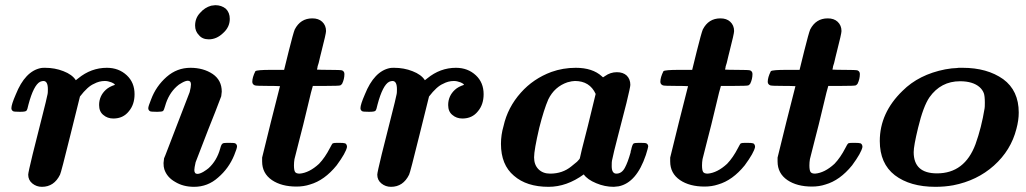

<svg xmlns="http://www.w3.org/2000/svg" viewBox="-20 -714 3966 742"><path d="M89 -39Q89 -47 106 -117Q125 -193 142 -260Q160 -330 164 -351Q165 -355 165 -369Q165 -401 148 -401Q142 -401 135 -398Q110 -385 90 -310Q86 -290 82 -286Q78 -282 60 -282H55Q35 -282 31 -284Q24 -288 24 -296Q24 -310 41 -349Q77 -439 138 -451Q141 -452 154 -452Q192 -452 225 -439Q259 -426 273 -404L282 -411Q332 -452 393 -452Q439 -452 470 -423Q500 -395 500 -350Q500 -310 478 -284Q456 -256 418 -256Q395 -256 379 -270Q363 -283 363 -308Q363 -343 389 -367Q402 -379 424 -386Q424 -390 410 -396Q397 -401 385 -401Q363 -401 343 -390Q319 -380 289 -341L252 -192Q216 -46 212 -39Q189 8 142 8Q121 8 105 -5Q89 -18 89 -39Z M749 -578Q734 -593 734 -615Q734 -644 753 -664Q771 -685 796 -692Q810 -694 812 -694Q836 -694 853 -680Q868 -665 868 -641Q868 -609 842 -586Q817 -562 787 -562Q762 -562 749 -578ZM802 -428Q837 -404 837 -360Q837 -356 835 -342L830 -329Q825 -316 812 -282Q799 -248 785 -214L736 -87Q731 -65 731 -57Q731 -42 743 -42Q752 -42 766 -50Q779 -58 786 -64Q818 -93 831 -140Q835 -156 840 -159Q843 -162 859 -162H865Q885 -162 889 -160Q896 -156 896 -148Q896 -141 885 -114Q864 -63 823 -28Q783 8 730 8Q688 8 657 -11Q625 -29 615 -60Q612 -69 612 -84Q612 -88 614 -102L619 -114Q624 -127 637.5 -162Q651 -197 664 -231L713 -358Q718 -378 718 -388Q718 -402 706 -402Q697 -402 683 -394Q670 -387 663 -380Q631 -351 618 -304Q614 -289 610 -285Q605 -282 590 -282H584Q564 -282 560 -284Q553 -288 553 -296Q553 -303 564 -330Q583 -381 624 -417Q664 -452 716 -452Q766 -452 802 -428Z M1031 -18Q993 -44 993 -90V-105L1027 -243L1062 -381Q1047 -382 1016 -382Q971 -382 965 -384Q955 -388 955 -398Q955 -415 967 -439Q974 -444 1027 -444H1078L1096 -517Q1113 -585 1119 -600Q1141 -643 1187 -643Q1211 -643 1225 -630Q1240 -616 1240 -594Q1240 -584 1222 -514Q1220 -508 1217.5 -496Q1215 -484 1214 -481Q1213 -476 1211.5 -470.5Q1210 -465 1208.5 -461Q1207 -457 1207 -454L1205 -445Q1220 -444 1251 -444Q1296 -444 1302 -442Q1311 -438 1311 -428Q1311 -408 1302 -390Q1300 -388 1298 -386L1295 -384Q1289 -382 1240 -382H1189Q1184 -367 1170 -307Q1164 -280 1152 -232.5Q1140 -185 1136 -170Q1119 -102 1118 -99Q1116 -87 1116 -75Q1116 -57 1120 -50Q1124 -43 1138 -43Q1175 -46 1213 -81Q1236 -105 1255 -142Q1263 -158 1266 -160Q1270 -162 1284 -162H1290Q1308 -162 1314 -160Q1321 -156 1321 -146Q1317 -124 1281 -75Q1234 -17 1178 -1Q1154 7 1126 7Q1068 7 1031 -18Z M1438 -39Q1438 -47 1455 -117Q1474 -193 1491 -260Q1509 -330 1513 -351Q1514 -355 1514 -369Q1514 -401 1497 -401Q1491 -401 1484 -398Q1459 -385 1439 -310Q1435 -290 1431 -286Q1427 -282 1409 -282H1404Q1384 -282 1380 -284Q1373 -288 1373 -296Q1373 -310 1390 -349Q1426 -439 1487 -451Q1490 -452 1503 -452Q1541 -452 1574 -439Q1608 -426 1622 -404L1631 -411Q1681 -452 1742 -452Q1788 -452 1819 -423Q1849 -395 1849 -350Q1849 -310 1827 -284Q1805 -256 1767 -256Q1744 -256 1728 -270Q1712 -283 1712 -308Q1712 -343 1738 -367Q1751 -379 1773 -386Q1773 -390 1759 -396Q1746 -401 1734 -401Q1712 -401 1692 -390Q1668 -380 1638 -341L1601 -192Q1565 -46 1561 -39Q1538 8 1491 8Q1470 8 1454 -5Q1438 -18 1438 -39Z M1966 -35Q1916 -77 1916 -158Q1916 -193 1926 -227Q1942 -299 1993 -356Q2041 -410 2111 -436Q2156 -452 2205 -452Q2270 -452 2306 -419Q2310 -414 2312 -416L2318 -420Q2339 -435 2364 -435Q2388 -435 2402 -422Q2416 -408 2416 -386Q2416 -378 2401 -316Q2395 -293 2367 -184Q2351 -123 2345 -93Q2344 -89 2344 -72Q2344 -43 2362 -43Q2383 -43 2395 -66Q2406 -86 2417 -125Q2417 -126 2417.5 -129.5Q2418 -133 2419 -134Q2423 -154 2428 -159Q2432 -162 2449 -162H2454Q2474 -162 2478 -160Q2485 -156 2485 -148Q2485 -144 2476 -115Q2440 -8 2371 6Q2355 8 2352 8Q2317 8 2284 -6Q2250 -20 2236 -40Q2170 8 2100 8Q2015 8 1966 -35ZM2282 -351Q2259 -401 2202 -401Q2191 -401 2173 -396Q2123 -379 2099 -330Q2082 -291 2064 -220Q2044 -134 2044 -106Q2044 -77 2061 -60Q2078 -43 2106 -43Q2154 -43 2188 -71Q2196 -77 2210 -89Q2221 -100 2221 -103Q2221 -108 2252 -228Z M2608 -18Q2570 -44 2570 -90V-105L2604 -243L2639 -381Q2624 -382 2593 -382Q2548 -382 2542 -384Q2532 -388 2532 -398Q2532 -415 2544 -439Q2551 -444 2604 -444H2655L2673 -517Q2690 -585 2696 -600Q2718 -643 2764 -643Q2788 -643 2802 -630Q2817 -616 2817 -594Q2817 -584 2799 -514Q2797 -508 2794.5 -496Q2792 -484 2791 -481Q2790 -476 2788.5 -470.5Q2787 -465 2785.5 -461Q2784 -457 2784 -454L2782 -445Q2797 -444 2828 -444Q2873 -444 2879 -442Q2888 -438 2888 -428Q2888 -408 2879 -390Q2877 -388 2875 -386L2872 -384Q2866 -382 2817 -382H2766Q2761 -367 2747 -307Q2741 -280 2729 -232.5Q2717 -185 2713 -170Q2696 -102 2695 -99Q2693 -87 2693 -75Q2693 -57 2697 -50Q2701 -43 2715 -43Q2752 -46 2790 -81Q2813 -105 2832 -142Q2840 -158 2843 -160Q2847 -162 2861 -162H2867Q2885 -162 2891 -160Q2898 -156 2898 -146Q2894 -124 2858 -75Q2811 -17 2755 -1Q2731 7 2703 7Q2645 7 2608 -18Z M3023 -18Q2985 -44 2985 -90V-105L3019 -243L3054 -381Q3039 -382 3008 -382Q2963 -382 2957 -384Q2947 -388 2947 -398Q2947 -415 2959 -439Q2966 -444 3019 -444H3070L3088 -517Q3105 -585 3111 -600Q3133 -643 3179 -643Q3203 -643 3217 -630Q3232 -616 3232 -594Q3232 -584 3214 -514Q3212 -508 3209.5 -496Q3207 -484 3206 -481Q3205 -476 3203.5 -470.5Q3202 -465 3200.5 -461Q3199 -457 3199 -454L3197 -445Q3212 -444 3243 -444Q3288 -444 3294 -442Q3303 -438 3303 -428Q3303 -408 3294 -390Q3292 -388 3290 -386L3287 -384Q3281 -382 3232 -382H3181Q3176 -367 3162 -307Q3156 -280 3144 -232.5Q3132 -185 3128 -170Q3111 -102 3110 -99Q3108 -87 3108 -75Q3108 -57 3112 -50Q3116 -43 3130 -43Q3167 -46 3205 -81Q3228 -105 3247 -142Q3255 -158 3258 -160Q3262 -162 3276 -162H3282Q3300 -162 3306 -160Q3313 -156 3313 -146Q3309 -124 3273 -75Q3226 -17 3170 -1Q3146 7 3118 7Q3060 7 3023 -18Z M3438 -37Q3380 -82 3380 -169Q3380 -278 3468 -363Q3531 -426 3633 -446Q3661 -451 3677 -451L3685 -452H3700Q3795 -452 3857 -408Q3917 -364 3917 -279Q3917 -249 3908 -216Q3887 -133 3821 -74Q3756 -16 3664 2Q3631 8 3595 8Q3497 8 3438 -37ZM3601 -44Q3708 -44 3750 -157Q3773 -221 3785 -295Q3786 -299 3786 -317Q3786 -343 3782 -354Q3777 -367 3766 -377Q3740 -400 3690 -400Q3616 -400 3572 -338Q3548 -303 3528 -220Q3511 -150 3511 -126Q3511 -44 3601 -44Z"/></svg>

Font: KaTeX_Math
Style: Bold Italic
Weight: 700
Version: Version